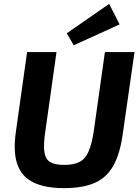

<svg xmlns="http://www.w3.org/2000/svg" viewBox="-20 -959 722 992"><path d="M675 -690 615 -272Q601 -167 566.5 -104.5Q532 -42 470.5 -14.5Q409 13 310 13Q214 13 153.5 -16Q93 -45 70 -109Q47 -173 62 -278L120 -690H272L213 -272Q204 -209 209.5 -172.5Q215 -136 239.5 -121.5Q264 -107 312 -107Q361 -107 391 -122.5Q421 -138 437.5 -176Q454 -214 464 -278L522 -690ZM544 -939 598 -833 361 -725 325 -787Z"/></svg>

Font: Exo 2
Style: Bold Italic
Weight: 700
Italic angle: -8°
Designer: Natanael Gama
Foundry: Natanael Gama
Version: Version 2.010